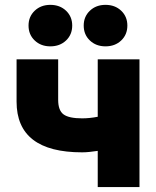

<svg xmlns="http://www.w3.org/2000/svg" viewBox="-20 -755 629 775"><path d="M311.5 -140.1Q46.9 -140.1 46.9 -344.7V-515.6H214.8V-352.1Q214.8 -309.1 236.6 -293.2Q258.3 -277.3 311.5 -277.3Q341.8 -277.3 374.5 -283.7V-515.6H543V0H374.5V-146Q357.9 -143.6 341.8 -141.8Q325.7 -140.1 311.5 -140.1ZM405.8 -567.9Q367.7 -567.9 342.8 -591.6Q317.9 -615.2 317.9 -651.9Q317.9 -688 342.8 -711.7Q367.7 -735.4 405.8 -735.4Q444.3 -735.4 469.2 -711.7Q494.1 -688 494.1 -651.9Q494.1 -615.2 469.2 -591.6Q444.3 -567.9 405.8 -567.9ZM183.1 -567.9Q145 -567.9 120.1 -591.6Q95.2 -615.2 95.2 -651.9Q95.2 -688 120.1 -711.7Q145 -735.4 183.1 -735.4Q221.7 -735.4 246.6 -711.7Q271.5 -688 271.5 -651.9Q271.5 -615.2 246.6 -591.6Q221.7 -567.9 183.1 -567.9Z"/></svg>

Font: Inter Display ExtraBold
Style: Regular
Weight: 800
Designer: Rasmus Andersson
Foundry: rsms
Version: Version 4.000;git-a52131595